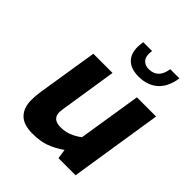

<svg xmlns="http://www.w3.org/2000/svg" viewBox="-213 -908 1047 1047"><g transform="rotate(45 310.5 -384.0)"><path d="M76 -120Q76 -153 81 -185L137 -537H285L233 -203Q231 -189 231 -181Q231 -127 294 -127Q328 -127 356.5 -138Q385 -149 415 -171L473 -537H621L537 0H405L397 -55Q350 -23 309 -8.5Q268 6 209 6Q141 6 108.5 -27Q76 -60 76 -120ZM281 -735Q281 -746 285 -774H353Q351 -758 351 -752Q351 -721 367.5 -706Q384 -691 409 -691Q481 -691 493 -774H564Q552 -697 509 -660Q466 -623 399 -623Q343 -623 312 -651Q281 -679 281 -735Z"/></g></svg>

Font: Exo
Style: Bold Italic
Weight: 700
Italic angle: -9°
Designer: Natanael Gama
Foundry: Natanael Gama
Version: Version 1.500; ttfautohint (v1.6)